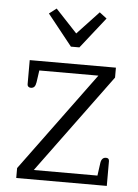

<svg xmlns="http://www.w3.org/2000/svg" viewBox="-52 -750 567 790"><g transform="rotate(5 232.0 -354.5)"><path d="M120 -686 150 -709 239 -614 328 -709 358 -686 257 -558H222ZM45 -41 345 -449H101L94 -400Q92 -387 87 -381Q82 -375 72 -375Q66 -375 62 -378.5Q58 -382 58 -388V-488H414V-447L114 -39H377L384 -90Q387 -115 406 -115Q419 -115 419 -102V0H45Z"/></g></svg>

Font: Maitree Light
Style: Regular
Weight: 300
Designer: CadsonDemak Team
Foundry: CadsonDemak
Version: Version 1.001